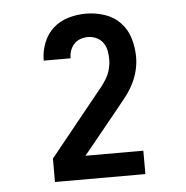

<svg xmlns="http://www.w3.org/2000/svg" viewBox="-43 -885 587 605"><g transform="rotate(-5 250.0 -583.0)"><path d="M107 -323V-397L258 -584Q268 -596 277.5 -608Q287 -620 295 -633.5Q303 -647 307 -662.5Q311 -678 311 -693Q311 -707 308.5 -720.5Q306 -734 298 -745.5Q290 -757 277 -763Q264 -769 250 -769Q238 -769 226.5 -765Q215 -761 206.5 -752Q198 -743 194 -731.5Q190 -720 190 -708Q190 -708 190 -707.5Q190 -707 190 -707H105Q105 -707 105 -707.5Q105 -708 105 -708Q105 -736 115.5 -763Q126 -790 146.5 -808.5Q167 -827 194.5 -835Q222 -843 250 -843Q280 -843 309 -833.5Q338 -824 358.5 -802.5Q379 -781 387.5 -752Q396 -723 396 -693Q396 -671 390.5 -649.5Q385 -628 375 -608.5Q365 -589 351.5 -571.5Q338 -554 324 -537L210 -397H393V-323Z"/></g></svg>

Font: Iosevka SS04 Semibold
Style: Regular
Weight: 600
Monospace: yes
Designer: Belleve Invis
Foundry: Belleve Invis
Version: Version 19.0.0; ttfautohint (v1.8.4)